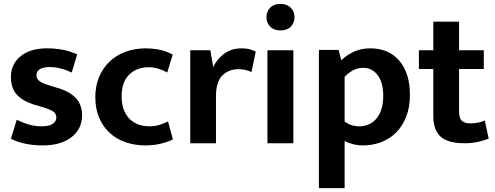

<svg xmlns="http://www.w3.org/2000/svg" viewBox="-20 -735 2539 985"><path d="M348 -363Q289 -391 234 -391Q202 -391 184.5 -380Q167 -369 167 -350Q167 -331 182.5 -319Q198 -307 245 -293L275 -284Q337 -266 369 -232Q401 -198 401 -144Q401 -73 346.5 -31Q292 11 199 11Q104 11 36 -23L66 -121Q95 -106 127 -96.5Q159 -87 192 -87Q232 -87 250.5 -99.5Q269 -112 269 -132Q269 -153 251 -164.5Q233 -176 183 -190L152 -199Q92 -219 64 -252Q36 -285 36 -340Q36 -405 85 -446Q134 -487 222 -487Q309 -487 376 -456Z M745 -87Q777 -87 801.5 -95.5Q826 -104 842 -112L867 -20Q847 -9 809 1Q771 11 726 11Q672 11 625 -5Q578 -21 543.5 -52.5Q509 -84 489 -130Q469 -176 469 -237Q469 -293 488 -339Q507 -385 541 -418Q575 -451 623 -469Q671 -487 728 -487Q759 -487 793.5 -481Q828 -475 866 -455L838 -363Q817 -375 792.5 -382.5Q768 -390 743 -390Q681 -390 642.5 -352Q604 -314 604 -241Q604 -198 616.5 -168.5Q629 -139 649 -121Q669 -103 694 -95Q719 -87 745 -87Z M956 0V-477H1059L1074 -391Q1091 -429 1128 -458Q1165 -487 1221 -487Q1244 -487 1262 -482Q1280 -477 1292 -470L1270 -365Q1259 -371 1242 -375.5Q1225 -380 1202 -380Q1153 -380 1120.5 -347.5Q1088 -315 1088 -241V0Z M1352 0V-477H1485V0ZM1419 -579Q1385 -579 1366 -598.5Q1347 -618 1347 -647Q1347 -676 1366 -695.5Q1385 -715 1419 -715Q1452 -715 1471.5 -695.5Q1491 -676 1491 -647Q1491 -618 1472 -598.5Q1453 -579 1419 -579Z M1842 11Q1816 11 1790.5 4.5Q1765 -2 1748 -12V230H1616V-479H1717L1731 -426Q1760 -454 1797 -470.5Q1834 -487 1880 -487Q1974 -487 2028.5 -423.5Q2083 -360 2083 -248Q2083 -185 2064 -136.5Q2045 -88 2012 -55Q1979 -22 1935 -5.5Q1891 11 1842 11ZM1844 -387Q1811 -387 1786 -371.5Q1761 -356 1748 -340V-112Q1779 -87 1825 -87Q1847 -87 1868.5 -95.5Q1890 -104 1907.5 -122.5Q1925 -141 1935.5 -171Q1946 -201 1946 -244Q1946 -275 1939.5 -301Q1933 -327 1920 -346Q1907 -365 1888 -376Q1869 -387 1844 -387Z M2462 -381H2335V-161Q2335 -127 2350.5 -114.5Q2366 -102 2392 -102Q2412 -102 2433 -106Q2454 -110 2467 -117L2487 -24Q2470 -16 2436 -8Q2402 0 2364 0Q2277 0 2240 -34.5Q2203 -69 2203 -138V-381H2129V-477H2203V-624H2335V-477H2462Z"/></svg>

Font: Mukta Vaani
Style: Bold
Weight: 700
Designer: Noopur Datye, Girish Dalvi, Yashodeep Gholap, Pallavi Karambelkar
Foundry: Ek Type
Version: Version 2.538;PS 1.000;hotconv 16.6.51;makeotf.lib2.5.65220;